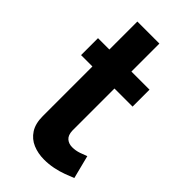

<svg xmlns="http://www.w3.org/2000/svg" viewBox="-221 -755 825 825"><g transform="rotate(45 192.0 -342.5)"><path d="M375 -27Q358 -20 334 -11Q310 -2 282.5 3.5Q255 9 227 9Q190 9 159 -4Q128 -17 109.5 -45.5Q91 -74 91 -120V-421H22V-524H91V-694H225V-524H335V-421H225V-165Q226 -138 240 -126Q254 -114 275 -114Q296 -114 316 -121Q336 -128 348 -133Z"/></g></svg>

Font: YasnoRaleway
Style: Bold
Weight: 700
Designer: Matt McInerney, Pablo Impallari, Rodrigo Fuenzalida
Foundry: Matt McInerney, Pablo Impallari, Rodrigo Fuenzalida
Version: Version 4.026